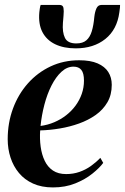

<svg xmlns="http://www.w3.org/2000/svg" viewBox="-20 -768 519 798"><path d="M409 -91Q394 -70.5 364.2 -46.5Q334.5 -22.5 293 -5.8Q251.5 11 200 11Q153 11 117.5 -5Q82 -21 58.8 -49Q35.5 -77 23.8 -113Q12 -149 12 -189.5Q12 -257.5 34 -317Q56 -376.5 96 -421.5Q136 -466.5 190.2 -492Q244.5 -517.5 309 -517.5Q356 -517.5 385.8 -504.5Q415.5 -491.5 430 -468.8Q444.5 -446 444.5 -415.5Q444.5 -374 426.5 -343Q408.5 -312 377.8 -290.2Q347 -268.5 308.8 -254.8Q270.5 -241 228.5 -234Q186.5 -227 147 -226Q144.5 -191 149 -158.2Q153.5 -125.5 165.8 -99.8Q178 -74 200 -59.2Q222 -44.5 255 -44.5Q284.5 -44.5 310.2 -53.5Q336 -62.5 357.8 -78Q379.5 -93.5 397 -112ZM285.5 -491Q258.5 -491 235.2 -469.5Q212 -448 194 -412.5Q176 -377 164.5 -333Q153 -289 148.5 -244.5Q178.5 -248.5 205.5 -260Q232.5 -271.5 255 -289Q277.5 -306.5 294 -329Q310.5 -351.5 319.8 -377.8Q329 -404 329 -433Q329 -464 318 -477.5Q307 -491 285.5 -491ZM227.5 -747.5Q241.5 -747.5 243.8 -735.2Q246 -723 244 -703Q243.5 -697 242.8 -687.8Q242 -678.5 241.5 -673Q238.5 -634 249.8 -610.8Q261 -587.5 297 -587.5Q324 -587.5 339 -600.5Q354 -613.5 361.5 -638.2Q369 -663 372 -697.5Q374.5 -719.5 381 -733.5Q387.5 -747.5 402 -747.5H479Q479 -742.5 478.5 -735.8Q478 -729 476 -716.5Q466.5 -645 417.8 -606Q369 -567 294.5 -567Q245 -567 209.2 -584.2Q173.5 -601.5 156.2 -634.8Q139 -668 143.5 -717.5Q144.5 -725 145.5 -732.8Q146.5 -740.5 149 -747.5Z"/></svg>

Font: Merriweather 144pt SemiBold
Style: Italic
Weight: 600
Italic angle: -7.8°
Version: Version 2.101